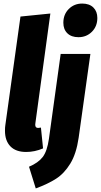

<svg xmlns="http://www.w3.org/2000/svg" viewBox="-20 -836 567 1079"><path d="M179 -145Q178 -141 178 -135Q178 -117 194 -117Q200 -117 210 -119L222 -2Q175 18 127 18Q69 18 38.5 -13.5Q8 -45 8 -101Q8 -122 10 -133L95 -743L263 -760ZM143 101Q195 79 220 46.5Q245 14 255 -56L321 -533H488L422 -62Q409 28 375 83.5Q341 139 295 168.5Q249 198 181 223ZM336 -708Q336 -755 366.5 -785.5Q397 -816 442 -816Q482 -816 504.5 -794Q527 -772 527 -735Q527 -688 496.5 -657.5Q466 -627 421 -627Q381 -627 358.5 -649Q336 -671 336 -708Z"/></svg>

Font: Fira Sans Extra Condensed ExtraBold
Style: Italic
Weight: 800
Width: 3
Italic angle: -8°
Designer: Carrois Corporate & Edenspiekermann AG
Foundry: Carrois Corporate GbR & Edenspiekermann AG
Version: Version 4.203